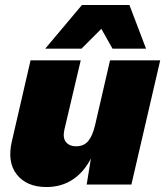

<svg xmlns="http://www.w3.org/2000/svg" viewBox="-20 -743 665 773"><path d="M167 10Q88 10 48 -40Q8 -90 28 -175L103 -500H305L239 -220Q232 -187 246 -170.5Q260 -154 286 -154Q318 -154 335.5 -175.5Q353 -197 363 -240L423 -500H625L509 0H329L346 -105Q318 -50 272.5 -20Q227 10 167 10ZM162 -547 310 -723H501L568 -547H433L388 -627L308 -547Z"/></svg>

Font: Prodigy Sans ExtraBold
Style: Italic
Weight: 800
Italic angle: -13°
Designer: Wei Huang
Foundry: Wei Huang
Version: Version 1.003; ttfautohint (v1.8.3)